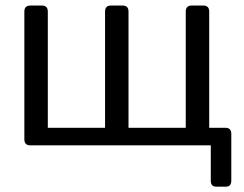

<svg xmlns="http://www.w3.org/2000/svg" viewBox="-20 -533 895 704"><path d="M91.3 0Q69.3 0 69.3 -22V-490.7Q69.3 -512.7 91.3 -512.7H133.3Q155.3 -512.7 155.3 -490.7V-64.5H365.2V-490.7Q365.2 -512.7 387.2 -512.7H429.2Q451.2 -512.7 451.2 -490.7V-64.5H661.1V-490.7Q661.1 -512.7 683.1 -512.7H725.1Q747.1 -512.7 747.1 -490.7V-64.5H806.2Q828.1 -64.5 828.1 -42.5V129.4Q828.1 151.4 808.6 151.4H772.5Q752.9 151.4 752.9 129.4V0Z"/></svg>

Font: Istok
Style: Regular
Weight: 500
Designer: Andrey V. Panov
Foundry: Andrey V. Panov
Version: Version 1.0.3